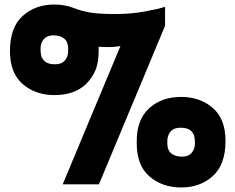

<svg xmlns="http://www.w3.org/2000/svg" viewBox="-20 -814 1040 848"><path d="M417 0H257L512 -611Q488 -606 455 -606Q433 -606 416 -608Q416 -574 413.5 -551.5Q411 -529 402 -505Q354 -394 220 -394Q137 -394 80.5 -442.5Q24 -491 24 -588Q24 -693 80 -743.5Q136 -794 220 -794Q264 -794 302 -780Q340 -765 379.5 -758.5Q419 -752 490 -752Q559 -752 621 -763.5Q683 -775 709 -784V-700ZM780 14Q697 14 640.5 -34.5Q584 -83 584 -180V-192Q584 -286 639 -336Q694 -386 780 -386Q863 -386 919.5 -337.5Q976 -289 976 -192Q976 -87 920 -36.5Q864 14 780 14ZM783 -122Q812 -122 826.5 -139Q841 -156 841 -180Q841 -198 838.5 -210Q836 -222 826 -234Q811 -250 777 -250Q748 -250 733.5 -233Q719 -216 719 -192V-180Q719 -124 783 -122ZM223 -530Q252 -530 266.5 -547Q281 -564 281 -588V-600Q281 -656 217 -658Q188 -658 173.5 -641Q159 -624 159 -600Q159 -582 161.5 -570Q164 -558 174 -547Q189 -530 223 -530Z"/></svg>

Font: Tanohe Sans Black
Style: Regular
Weight: 900
Designer: Village Type and Design LLC & Cristiano Sobral
Foundry: Cooper Hewitt Smithsonian Design Museum
Version: Version 1.00;March 11, 2020;FontCreator 12.0.0.2522 64-bit; 